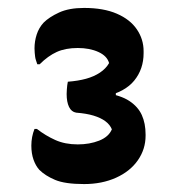

<svg xmlns="http://www.w3.org/2000/svg" viewBox="-20 -813 440 484"><path d="M342 -679Q342 -639 318.5 -610Q295 -581 245 -570L272 -592V-562L244 -579Q284 -573 306 -558.5Q328 -544 337.5 -523Q347 -502 347 -474V-471Q347 -437 327.5 -409Q308 -381 272.5 -365Q237 -349 192 -349Q144 -349 119 -359.5Q94 -370 79 -385Q70 -395 64.5 -410.5Q59 -426 59 -446Q59 -452 59.5 -457Q60 -462 61 -467.5Q62 -473 63.5 -478Q65 -483 67 -488H73Q95 -471 119.5 -460Q144 -449 176 -449Q206 -449 230 -458.5Q254 -468 262 -487Q257 -499 245.5 -507.5Q234 -516 216 -521.5Q198 -527 172 -529Q160 -531 154 -543.5Q148 -556 148 -576Q148 -582 148.5 -587.5Q149 -593 149.5 -598Q150 -603 151 -607Q177 -609 197 -614.5Q217 -620 232 -630Q247 -640 255 -654Q250 -672 228 -682Q206 -692 176 -692Q145 -692 123 -682Q101 -672 80 -651H74Q72 -657 70.5 -661.5Q69 -666 68.5 -670.5Q68 -675 67.5 -680Q67 -685 67 -691Q67 -709 72.5 -726Q78 -743 90 -756Q104 -770 129 -781.5Q154 -793 192 -793Q241 -793 274.5 -778.5Q308 -764 325 -739Q342 -714 342 -684Z"/></svg>

Font: Recursive Casual
Style: Bold
Weight: 700
Version: Version 1.085